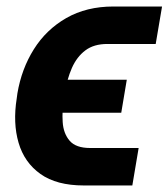

<svg xmlns="http://www.w3.org/2000/svg" viewBox="-20 -566 520 593"><path d="M258.3 -108.9H408.2L388.7 6.8H238.8Q154.8 6.8 105 -28.6Q55.2 -64 37.4 -125Q19.5 -186 31.7 -262.2L33.7 -277.3Q46.4 -353 84.5 -413.8Q122.6 -474.6 184.8 -510.3Q247.1 -545.9 330.1 -545.9H480.5L460.9 -430.2H311.5Q270 -430.2 243.7 -410.4Q217.3 -390.6 202.1 -356.2Q187 -321.8 179.7 -277.3L177.2 -261.7Q171.4 -224.6 173.6 -189.2Q175.8 -153.8 195.1 -131.3Q214.4 -108.9 258.3 -108.9ZM371.6 -319.8 354.5 -217.8H113.3L130.4 -319.8Z"/></svg>

Font: Inter 24pt
Style: Bold Italic
Weight: 700
Italic angle: -9.3988°
Version: Version 4.001;git-66647c0bb